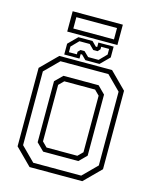

<svg xmlns="http://www.w3.org/2000/svg" viewBox="-141 -1076 934 1168"><g transform="rotate(15 326.5 -492.0)"><path d="M160.5 0 57.5 -103V-597L160.5 -700H492.5L595.5 -597V-103L492.5 0ZM229.5 -141.5H423.5L454 -172V-528L423.5 -558.5H229.5L199 -528V-172ZM175.5 -31H477.5L565 -118.5V-583L477.5 -670.5H175.5L88 -583V-118.5ZM216 -112 169 -158.5V-543L216 -589.5H437.5L484 -543V-158.5L437.5 -112ZM187 -716V-784L243 -840H332L360 -812H369V-840H465V-772L409 -716H320L292 -744H283V-716ZM211 -737H261V-753L275.5 -768H301L331.5 -738.5H397.5L442 -784V-819.5H392V-803.5L377.5 -788H350.5L320.5 -818H255.5L211 -772.5ZM168.5 -855.5V-983.5H484.5V-855.5ZM199.5 -883H455.5V-954.5H199.5Z"/></g></svg>

Font: Tourney Light
Style: Regular
Weight: 300
Version: Version 1.015